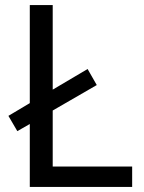

<svg xmlns="http://www.w3.org/2000/svg" viewBox="-20 -734 564 754"><path d="M97 0H499V-80H187V-300L360 -400L324 -463L187 -382V-714H97V-329L13 -279L48 -219L97 -247Z"/></svg>

Font: Noto Sans Sunuwar
Style: Regular
Weight: 400
Designer: Anshuman Pandey
Foundry: Jamra Patel LLC
Version: Version 1.000